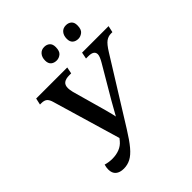

<svg xmlns="http://www.w3.org/2000/svg" viewBox="-244 -1074 1245 1245"><g transform="rotate(-45 378.0 -452.0)"><path d="M173 10Q137 10 117 -7Q97 -24 97 -58Q97 -76 103 -97Q134 -88 165 -88Q201 -88 230.5 -99.5Q260 -111 280 -135L293 -151L156 -616Q148 -646 134.5 -657.5Q121 -669 95 -669H82L92 -714H377L368 -669H352Q318 -669 301.5 -656.5Q285 -644 285 -616Q285 -608 286.5 -599Q288 -590 291 -576L351 -362Q358 -335 364 -313.5Q370 -292 375 -266Q390 -293 402.5 -315Q415 -337 429 -362L556 -578Q566 -595 572 -609.5Q578 -624 578 -634Q578 -669 525 -669H504L513 -714H756L746 -669H733Q708 -669 687 -654Q666 -639 637 -592L367 -158Q328 -95 297 -58Q266 -21 236.5 -5.5Q207 10 173 10ZM560 -794Q536 -794 521 -807Q506 -820 506 -847Q506 -877 521.5 -895.5Q537 -914 564 -914Q587 -914 602 -901Q617 -888 617 -861Q617 -823 598.5 -808.5Q580 -794 560 -794ZM361 -794Q337 -794 322 -807Q307 -820 307 -847Q307 -877 323 -895.5Q339 -914 365 -914Q388 -914 403 -901Q418 -888 418 -861Q418 -823 400 -808.5Q382 -794 361 -794Z"/></g></svg>

Font: Noto Serif Medium
Style: Italic
Weight: 500
Italic angle: -12°
Designer: Monotype Design Team
Foundry: Monotype Imaging Inc.
Version: Version 2.014; ttfautohint (v1.8.4.7-5d5b)